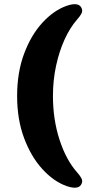

<svg xmlns="http://www.w3.org/2000/svg" viewBox="-20 -756 410 903"><path d="M60.5 -304.5Q60.5 -415 93.2 -503Q126 -591 179.2 -649Q232.5 -707 293 -728.5Q353.5 -749.5 365 -714.5Q369 -703.5 362.5 -691.2Q356 -679 342.5 -664Q309.5 -626.5 284 -570.8Q258.5 -515 243.8 -447Q229 -379 229 -304.5Q229 -194 260 -98.8Q291 -3.5 342.5 54.5Q356 69.5 362.5 81.8Q369 94 365 105Q353.5 140 293 119Q232.5 97.5 179.2 39.2Q126 -19 93.2 -106.8Q60.5 -194.5 60.5 -304.5Z"/></svg>

Font: Fraunces 72pt SuperSoft Black
Style: Regular
Weight: 900
Version: Version 1.000;[0bf87f6ff]